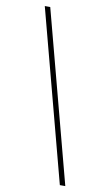

<svg xmlns="http://www.w3.org/2000/svg" viewBox="-102 -849 587 1041"><g transform="rotate(10 191.5 -329.0)"><path d="M306 142 57 -800H87L336 142Z"/></g></svg>

Font: Trispace Thin Thin
Style: Regular
Weight: 250
Version: Version 1.210